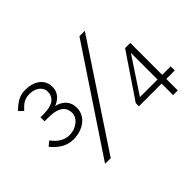

<svg xmlns="http://www.w3.org/2000/svg" viewBox="-142 -1042 1335 1335"><g transform="rotate(-45 525.5 -374.5)"><path d="M738 -750 237 3 292 4 791 -750ZM955 0V-113H1038V-153H955V-467H904L686 -144V-113H909V0ZM203 -271C293 -271 374 -324 374 -410C374 -485 321 -516 275 -526C316 -541 357 -575 357 -632C357 -712 291 -753 207 -753C148 -753 111 -726 68 -684L99 -654C133 -691 158 -712 209 -712C266 -712 310 -680 310 -633C310 -576 268 -543 183 -543H148V-503H184C299 -503 326 -457 326 -406C326 -365 280 -312 201 -312C156 -312 112 -338 77 -386L43 -358C88 -303 137 -271 203 -271ZM736 -153 909 -415V-153Z"/></g></svg>

Font: Cheyenne Sans Light
Style: Regular
Weight: 300
Designer: The Public Sans project authors (U.S. Web Design System), Libre Franklin designed by Pablo Impallari and Rodrigo Fuenzal
Foundry: The Cheyenne Sans Project Authors
Version: Version 2.007